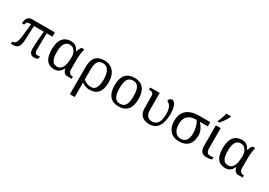

<svg xmlns="http://www.w3.org/2000/svg" viewBox="20 -1896 4530 3237"><g transform="rotate(30 2285.0 -278.0)"><path d="M495 8C525 8 555 -2 571 -15V-61C558 -57 546 -53 531 -53C503 -53 472 -62 472 -130C472 -226 478 -453 478 -453H589V-536H143C62 -536 32 -469 32 -390H74C79 -427 96 -453 135 -453H173L144 -194C131 -75 95 -42 43 -42V0H85C179 0 212 -54 217 -170L230 -453H421C421 -453 398 -209 398 -111C398 -27 436 8 495 8Z M889 10C967 10 1012 -36 1042 -97H1046C1053 -52 1076 0 1142 0H1226V-42H1218C1165 -42 1136 -76 1136 -135V-339C1136 -403 1150 -497 1162 -536H1109C1089 -511 1071 -476 1060 -441H1054C1028 -503 982 -546 904 -546C772 -546 685 -460 685 -267C685 -75 757 10 889 10ZM906 -54C817 -54 782 -124 782 -266C782 -410 823 -484 916 -484C973 -484 1024 -444 1042 -348V-309C1042 -165 1010 -54 906 -54Z M1329 240H1423V49C1423 13 1422 -26 1421 -44C1464 -12 1516 10 1575 10C1714 10 1796 -70 1796 -258C1796 -445 1697 -546 1553 -546C1398 -546 1329 -456 1329 -293ZM1575 -42C1513 -42 1464 -66 1423 -101V-293C1423 -414 1451 -493 1551 -493C1651 -493 1699 -407 1699 -258C1699 -99 1648 -42 1575 -42Z M2138 10C2292 10 2373 -81 2373 -269C2373 -456 2285 -546 2141 -546C1986 -546 1906 -456 1906 -269C1906 -81 1994 10 2138 10ZM2140 -42C2040 -42 2003 -120 2003 -269C2003 -418 2039 -493 2139 -493C2239 -493 2276 -418 2276 -269C2276 -120 2240 -42 2140 -42Z M2735 10C2917 10 2966 -150 2966 -320C2966 -431 2936 -544 2867 -544C2836 -544 2809 -521 2809 -482C2854 -469 2904 -409 2904 -297C2904 -157 2875 -54 2751 -54C2674 -54 2630 -108 2630 -208V-536H2446V-494H2449C2493 -494 2536 -485 2536 -426V-199C2536 -68 2601 10 2735 10Z M3313 10C3475 10 3556 -79 3556 -245C3556 -334 3495 -416 3459 -453H3614V-536H3394C3237 -536 3076 -476 3076 -250C3076 -88 3169 10 3313 10ZM3323 -42C3225 -42 3170 -125 3170 -242C3170 -409 3277 -453 3377 -453H3397C3422 -421 3459 -330 3459 -225C3459 -108 3409 -42 3323 -42Z M3716 -606H3749C3791 -651 3857 -746 3867 -784V-796H3777C3768 -745 3738 -664 3716 -621ZM3859 10C3900 10 3940 2 3957 -6V-50C3936 -46 3917 -43 3893 -43C3847 -43 3817 -74 3817 -142V-536H3723V-145C3723 -30 3767 10 3859 10Z M4218 10C4296 10 4341 -36 4371 -97H4375C4382 -52 4405 0 4471 0H4555V-42H4547C4494 -42 4465 -76 4465 -135V-339C4465 -403 4479 -497 4491 -536H4438C4418 -511 4400 -476 4389 -441H4383C4357 -503 4311 -546 4233 -546C4101 -546 4014 -460 4014 -267C4014 -75 4086 10 4218 10ZM4235 -54C4146 -54 4111 -124 4111 -266C4111 -410 4152 -484 4245 -484C4302 -484 4353 -444 4371 -348V-309C4371 -165 4339 -54 4235 -54Z"/></g></svg>

Font: Noto Serif Thai
Style: Regular
Weight: 400
Designer: Monotype Design Team
Foundry: Monotype Imaging Inc.
Version: Version 1.901